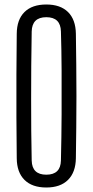

<svg xmlns="http://www.w3.org/2000/svg" viewBox="-20 -827 412 854"><path d="M186 7Q123 7 89 -26.8Q55 -60.5 54.5 -123Q53.5 -212 53 -306Q52.5 -400 53 -494Q53.5 -588 54.5 -677Q55 -740 89 -773.5Q123 -807 186 -807Q248.5 -807 282.5 -773.5Q316.5 -740 317.5 -677Q318.5 -610 319.2 -540Q320 -470 320 -399.5Q320 -329 319.2 -259.2Q318.5 -189.5 317.5 -123Q316.5 -60.5 282.5 -26.8Q248.5 7 186 7ZM186 -50Q249.5 -50 251 -113Q253.5 -217.5 254 -318.8Q254.5 -420 254 -513.5Q253.5 -607 251 -687Q249.5 -750.5 186 -750.5Q122.5 -750.5 121 -687Q119.5 -610.5 119 -534.8Q118.5 -459 118.5 -385.5Q118.5 -312 119 -243.5Q119.5 -175 121 -113Q122.5 -50 186 -50Z"/></svg>

Font: Big Shoulders Display Thin
Style: Regular
Weight: 400
Version: Version 2.002